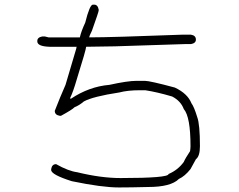

<svg xmlns="http://www.w3.org/2000/svg" viewBox="-20 -659 1040 837"><path d="M390.6 -638.7Q406.2 -638.7 410.2 -617.2V-613.3Q410.2 -607.4 380.9 -525.4Q369.1 -502 369.1 -496.1H371.1Q463.9 -496.1 773.4 -507.8H812.5Q834 -504.4 834 -486.3Q834 -470.7 812.5 -466.8H785.2L480.5 -457Q391.6 -455.1 355.5 -455.1Q355.5 -443.8 314.5 -312.5Q298.8 -258.3 285.2 -230.5L289.1 -228.5Q368.7 -281.7 457 -289.1Q536.1 -306.6 576.2 -306.6H611.3Q633.3 -306.6 742.2 -277.3Q797.9 -251 814.5 -209Q826.2 -193.4 839.8 -148.4Q851.6 -117.2 851.6 -21.5Q851.6 22 834 35.2L810.5 78.1Q785.6 109.4 759.8 121.1Q725.1 156.2 625 156.2Q548.3 158.2 498 158.2Q424.8 158.2 293 130.9Q203.1 102.5 203.1 82V78.1Q206.5 56.6 224.6 56.6Q278.3 86.9 316.4 91.8Q419.9 117.2 505.9 117.2Q714.8 117.2 714.8 99.6Q755.9 82 781.2 46.9Q788.1 30.8 808.6 0Q810.5 -13.2 810.5 -21.5Q810.5 -149.9 781.2 -183.6Q768.1 -218.8 730.5 -238.3Q664.6 -257.8 613.3 -265.6H589.8Q536.6 -265.6 500 -255.9Q384.8 -238.3 345.7 -216.8Q325.7 -199.7 304.7 -191.4Q295.4 -181.2 246.1 -154.3H240.2Q218.8 -157.7 218.8 -175.8Q242.2 -236.3 265.6 -289.1L312.5 -447.3Q312.5 -451.7 314.5 -455.1H195.3Q142.6 -457 142.6 -478.5V-480.5Q142.6 -496.1 164.1 -500H175.8Q189.9 -496.1 191.4 -496.1H328.1Q333.5 -521.5 351.6 -560.5Q371.1 -638.7 384.8 -638.7Z"/></svg>

Font: CEF Fonts CJK Mono
Style: Regular
Weight: 400
Designer: PartyBoss (派对大魔王)
Version: Release 2.25